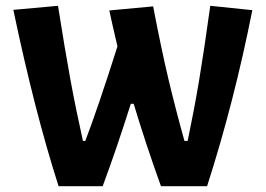

<svg xmlns="http://www.w3.org/2000/svg" viewBox="-20 -642 916 662"><path d="M26 -608 180 -622Q204 -470 222.5 -369Q241 -268 266 -156H274Q317 -268 385 -482Q364 -571 357 -606L508 -620Q536 -474 560 -372.5Q584 -271 616 -156H627Q649 -261 666 -362Q683 -463 705 -622L850 -607Q787 -289 694 0H535Q483 -144 441 -284H431Q381 -126 334 0H182Q99 -259 26 -608Z"/></svg>

Font: Athiti
Style: Bold
Weight: 700
Designer: CadsonDemak Team
Foundry: CadsonDemak
Version: Version 1.033